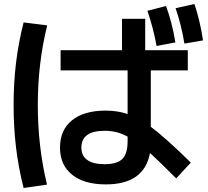

<svg xmlns="http://www.w3.org/2000/svg" viewBox="-20 -875 1040 960"><path d="M280 -137Q280 -225 340 -273.5Q400 -322 509 -322Q567 -322 618 -305V-523H283V-624H590V-781H706V-624H919V-523H734V-241Q809 -185 934 -62L861 17Q767 -77 730 -110Q701 47 509 47Q401 47 340.5 -1.5Q280 -50 280 -137ZM98 -763 216 -748Q169 -559 169 -350Q169 -142 215 48L98 65Q72 -38 60 -138.5Q48 -239 48 -350Q48 -460 60 -560Q72 -660 98 -763ZM503 -54Q565 -54 591.5 -80Q618 -106 618 -168V-192Q588 -208 561 -214.5Q534 -221 503 -221Q387 -221 387 -137Q387 -96 416.5 -75Q446 -54 503 -54ZM810 -845Q840 -765 857 -663L763 -645Q745 -741 717 -821ZM952 -855Q980 -774 995 -673L902 -657Q888 -746 858 -834Z"/></svg>

Font: Enso SemiBold
Style: Regular
Weight: 600
Designer: Coji Morishita
Foundry: UNDERFOREST DESIGN
Version: Version 1.000